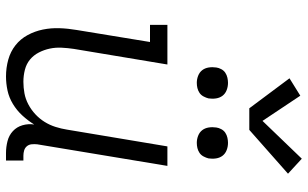

<svg xmlns="http://www.w3.org/2000/svg" viewBox="-213 -805 1026 640"><g transform="rotate(90 300.0 -485.0)"><path d="M235 8Q206 8 179 0.5Q152 -7 131 -23.5Q110 -40 97 -64Q84 -88 78.5 -115Q73 -142 74 -170.5Q75 -199 80 -228L120 -472H63V-530H195L143 -218Q140 -198 139 -177.5Q138 -157 142 -138Q146 -119 155 -101.5Q164 -84 178.5 -72Q193 -60 212.5 -55Q232 -50 252 -50Q252 -50 252.5 -50Q253 -50 253 -50Q272 -50 291 -53.5Q310 -57 328 -66.5Q346 -76 361 -90Q376 -104 386.5 -121Q397 -138 403 -157Q409 -176 412 -195L468 -530H533L461 -96Q460 -86 461 -77Q462 -68 467.5 -61.5Q473 -55 481.5 -52.5Q490 -50 499 -50H515V8H490Q470 8 450.5 3Q431 -2 417 -15Q403 -28 397.5 -47Q392 -66 395 -86Q382 -65 365 -46.5Q348 -28 326.5 -15Q305 -2 281.5 3Q258 8 235 8ZM456 -628Q444 -628 432.5 -632.5Q421 -637 414 -646Q407 -655 405 -667.5Q403 -680 405 -693Q406 -701 410.5 -709.5Q415 -718 422.5 -723Q430 -728 439 -730Q448 -732 456 -732Q469 -732 480.5 -727.5Q492 -723 499 -714Q506 -705 508 -692.5Q510 -680 508 -667Q506 -659 501.5 -650.5Q497 -642 489.5 -637Q482 -632 473.5 -630Q465 -628 456 -628ZM256 -628Q244 -628 232.5 -632.5Q221 -637 214 -646Q207 -655 205 -667.5Q203 -680 205 -693Q206 -701 210.5 -709.5Q215 -718 222.5 -723Q230 -728 239 -730Q248 -732 256 -732Q269 -732 280.5 -727.5Q292 -723 299 -714Q306 -705 308 -692.5Q310 -680 308 -667Q306 -659 301.5 -650.5Q297 -642 289.5 -637Q282 -632 273.5 -630Q265 -628 256 -628ZM341 -803 241 -937 299 -973 383 -847 509 -978 559 -932 413 -803Z"/></g></svg>

Font: Iosevka Curly Slab LtEx
Style: Italic
Weight: 300
Width: 7
Italic angle: -9°
Monospace: yes
Designer: Belleve Invis
Foundry: Belleve Invis
Version: Version 11.1.0; ttfautohint (v1.8.3)